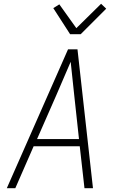

<svg xmlns="http://www.w3.org/2000/svg" viewBox="-20 -996 640 1016"><path d="M16 0 340 -735H390L472 0H427L402 -222H158L61 0ZM398 -260 373 -490Q368 -535 363.5 -579.5Q359 -624 354 -669Q335 -624 315.5 -579.5Q296 -535 277 -490L176 -260ZM351 -815 262 -953 294 -973 384 -847 515 -976 542 -950 407 -815Z"/></svg>

Font: Iosevka Extralight Extended
Style: Italic
Weight: 200
Width: 7
Italic angle: -9°
Monospace: yes
Designer: Belleve Invis
Foundry: Belleve Invis
Version: Version 32.5.0; ttfautohint (v1.8.4)